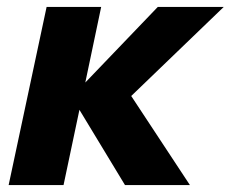

<svg xmlns="http://www.w3.org/2000/svg" viewBox="-20 -536 668 556"><path d="M5 0 115 -516H273L227 -297L437 -516H628L360 -258L530 0H342L210 -218L164 0Z"/></svg>

Font: Red Hat Mono
Style: Italic
Weight: 400
Italic angle: -12°
Monospace: yes
Designer: Pentagram, MCKL
Foundry: MCKL
Version: Version 1.030